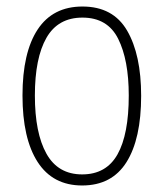

<svg xmlns="http://www.w3.org/2000/svg" viewBox="-20 -559 502 589"><path d="M413 -265Q413 -133 368 -61.5Q323 10 232 10Q142 10 95.5 -62Q49 -134 49 -266Q49 -398 95.5 -468.5Q142 -539 233 -539Q327 -539 370 -465Q413 -391 413 -265ZM87 -266Q87 -151 122.5 -87.5Q158 -24 232 -24Q306 -24 340.5 -85.5Q375 -147 375 -266Q375 -375 342.5 -440Q310 -505 233 -505Q158 -505 122.5 -443Q87 -381 87 -266Z"/></svg>

Font: Noto Sans Khmer UI Condensed ExtraLight
Style: Regular
Weight: 200
Width: 3
Designer: Danh Hong and the Monotype Design Team
Foundry: Monotype Imaging Inc.
Version: Version 2.002; ttfautohint (v1.8.4.7-5d5b)